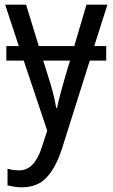

<svg xmlns="http://www.w3.org/2000/svg" viewBox="-20 -557 480 817"><path d="M219 -98Q214 -130 205 -164Q196 -198 185 -232L164 -299H278L258 -233Q247 -195 237.5 -159.5Q228 -124 223 -98ZM73 240Q139 240 178 198.5Q217 157 243 78L362 -299H432V-361H381L437 -537H348L296 -361H145L91 -537H2L60 -361H7V-299H81L181 -1L158 69Q127 168 61 168Q37 168 12 161V232Q25 235 40 237.5Q55 240 73 240Z"/></svg>

Font: Noto Sans UI SemiCondensed
Style: Regular
Weight: 400
Width: 4
Designer: Monotype Design Team
Foundry: Monotype Imaging Inc.
Version: 1.001